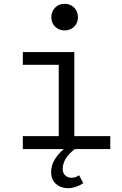

<svg xmlns="http://www.w3.org/2000/svg" viewBox="-20 -784 640 1010"><path d="M250 -693Q250 -724 270 -744Q290 -764 320 -764Q350 -764 370 -744Q390 -724 390 -693Q390 -663 370 -643.5Q350 -624 320 -624Q290 -624 270 -643.5Q250 -663 250 -693ZM310 105Q310 127 323.5 139Q337 151 356 151Q378 151 396 138L418 179Q404 190 381 198Q358 206 339 206Q300 206 274.5 183.5Q249 161 249 121Q249 85 268.5 54Q288 23 316 0H100V-68H289V-443H100V-510H371V-68H560V0H374Q310 48 310 105Z"/></svg>

Font: Office Code Pro
Style: Regular
Weight: 400
Designer: Nathan Rutzky & Paul D. Hunt
Foundry: Adobe Systems Incorporated
Version: Version 1.004